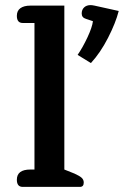

<svg xmlns="http://www.w3.org/2000/svg" viewBox="-20 -732 493 752"><path d="M284 -517Q304 -546 322.5 -585.5Q341 -625 344 -649L317 -658Q300 -663 300 -679Q300 -694 309.5 -703Q319 -712 335 -712Q340 -712 350 -710L445 -689Q433 -642 403 -583.5Q373 -525 336 -485ZM46 -28Q46 -68 99 -68H115V-642H69Q46 -642 46 -670Q46 -690 60 -700Q74 -710 99 -710H232V-68L272 -52Q292 -43 300 -35.5Q308 -28 308 -17Q308 0 293 0H69Q46 0 46 -28Z"/></svg>

Font: Maitree Semibold
Style: Regular
Weight: 600
Designer: CadsonDemak Team
Foundry: CadsonDemak
Version: Version 1.000